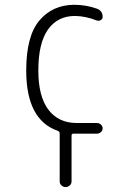

<svg xmlns="http://www.w3.org/2000/svg" viewBox="-20 -550 540 790"><path d="M217.8 -11.7Q87.9 -56.6 87.9 -259.8Q87.9 -402.3 142.6 -466.3Q197.3 -530.3 286.1 -530.3Q333 -530.3 377.9 -514.6Q402.3 -505.9 402.3 -480.5Q402.3 -471.7 394.5 -467.3Q386.7 -462.9 377.9 -465.8Q333 -483.4 289.1 -484.4Q216.8 -484.4 177.2 -428.2Q137.7 -372.1 137.7 -259.8Q137.7 -153.3 179.2 -98.6Q220.7 -43.9 295.9 -43.9H378.9Q387.7 -43.9 395 -37.6Q402.3 -31.2 402.3 -22Q402.3 -12.7 395 -6.3Q387.7 0 378.9 0H293H282.2Q274.4 0 274.4 7.8V196.3Q274.4 206.1 267.1 212.9Q259.8 219.7 250 219.7Q240.2 219.7 232.9 212.9Q225.6 206.1 225.6 196.3V-1Q225.6 -8.8 217.8 -11.7Z"/></svg>

Font: Rounded-X Mgen+ 1m light
Style: Regular
Weight: 200
Designer: [Source Han Sans]
Ryoko NISHIZUKA  (kana & ideographs); Paul D. Hunt (Latin, Greek & Cyrillic); Wenlong ZHANG  (bopomofo
Version: Version 1.059.20150602